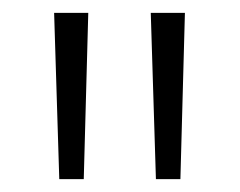

<svg xmlns="http://www.w3.org/2000/svg" viewBox="-20 -734 372 298"><path d="M117 -714H64L72 -456H110ZM267 -714H214L222 -456H260Z"/></svg>

Font: Noto Sans Armenian Condensed ExtraLight
Style: Regular
Weight: 200
Width: 3
Designer: Monotype Design Team
Foundry: Monotype Imaging Inc.
Version: Version 2.008